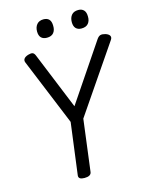

<svg xmlns="http://www.w3.org/2000/svg" viewBox="-156 -1183 997 1292"><g transform="rotate(-15 343.0 -537.5)"><path d="M268 14Q225 14 228 -14L275 -375L84 -840Q78 -855 86 -866.5Q94 -878 116 -885Q136 -891 147 -887.5Q158 -884 165 -867L327 -470L595 -867Q607 -884 620 -887.5Q633 -891 654 -885Q676 -878 683 -865.5Q690 -853 679 -837L363 -374L317 -14Q313 14 268 14ZM268 -963Q242 -963 228 -977.5Q214 -992 214 -1021Q214 -1051 230 -1070Q246 -1089 277 -1089Q302 -1089 315.5 -1074.5Q329 -1060 329 -1030Q330 -1000 315 -981.5Q300 -963 268 -963ZM509 -963Q484 -963 470 -977.5Q456 -992 456 -1021Q456 -1051 471.5 -1070Q487 -1089 519 -1089Q543 -1089 557 -1074.5Q571 -1060 571 -1030Q572 -1000 556.5 -981.5Q541 -963 509 -963Z"/></g></svg>

Font: Playwrite GB S
Style: Italic
Weight: 400
Italic angle: -7°
Designer: Veronika Burian, José Scaglione
Foundry: TypeTogether
Version: Version 1.000